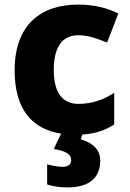

<svg xmlns="http://www.w3.org/2000/svg" viewBox="-20 -579 566 839"><path d="M418 122C418 67 373 41 333 30L340 9C399 5 440 -10 479 -35V-173C432 -143 381 -125 323 -125C256 -125 215 -170 215 -273C215 -375 253 -425 322 -425C363 -425 401 -412 448 -393L497 -520C451 -543 394 -559 322 -559C160 -559 44 -472 44 -272C44 -102 119 -15 247 5L215 72C271 81 291 97 291 121C291 141 276 150 254 150C233 150 207 145 186 139V227C208 234 238 240 274 240C373 240 418 196 418 122Z"/></svg>

Font: Noto Sans Bengali UI ExtraBold
Style: Regular
Weight: 800
Designer: Jelle Bosma - Monotype Design Team
Foundry: Monotype Imaging Inc.
Version: Version 2.003